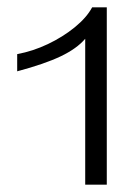

<svg xmlns="http://www.w3.org/2000/svg" viewBox="-20 -848 373 525"><path d="M213 -742Q190 -715 146 -694Q102 -673 27 -653V-700Q70 -708 111 -727.5Q152 -747 184.5 -773.5Q217 -800 232 -828H272V-343H213Z"/></svg>

Font: Moderustic Light
Style: Regular
Weight: 300
Designer: Tural Alisoy
Foundry: TAFT Foundry
Version: Version 2.120